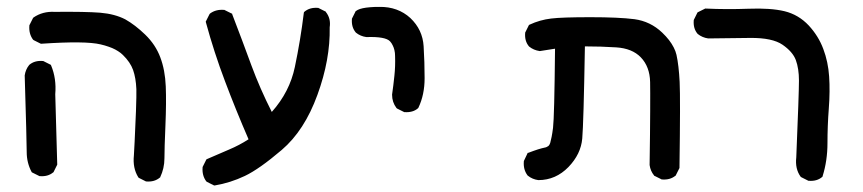

<svg xmlns="http://www.w3.org/2000/svg" viewBox="-20 -407 2540 565"><path d="M408.7 126.5 389.2 116.7 387.7 115.7 386.7 114.3Q370.1 87.4 374 50.3Q374 50.3 376.2 9.5Q378.4 -31.2 380.1 -79.8Q381.8 -128.4 381.3 -144.5Q379.9 -177.7 371.6 -201.2Q363.3 -224.1 341.8 -245.1Q338.9 -248 335.2 -251Q331.5 -253.9 327.6 -256.3Q323.7 -258.8 319.3 -261.2Q314.9 -263.7 310.1 -265.6Q305.2 -267.6 299.8 -269.5Q294.4 -271.5 288.3 -273.2Q282.2 -274.9 275.9 -276.4Q231 -287.1 102.1 -278.3H100.6L99.1 -278.8L79.6 -288.6L78.1 -289.6L77.1 -290.5Q64.5 -307.6 66.4 -331.5V-332.5L66.9 -333.5L76.7 -353L77.6 -354.5L78.6 -355.5Q105.5 -374 140.6 -372.1Q231.9 -373 274.9 -369.6Q296.9 -367.7 315.2 -362.8Q333.5 -357.9 348.6 -350.1Q363.3 -341.8 377.9 -330.6Q392.6 -319.3 407.2 -305.2Q422.4 -290.5 433.6 -273.7Q444.8 -256.8 451.7 -238.3Q465.8 -201.2 467.8 -152.8Q469.7 -105.5 466.8 -37.6Q463.9 29.3 463.9 58.6Q463.9 73.7 460.7 87.6Q457.5 101.6 451.7 113.8L451.2 115.2L450.2 115.7Q434.6 128.9 410.6 127H409.7ZM95.2 110.8 75.7 101.1 73.7 100.1 72.8 98.6Q58.6 71.8 58.6 40.5Q58.6 10.7 52.7 -184.6V-185.1Q55.2 -202.6 65.9 -215.8L66.4 -216.3Q82 -229.5 106 -227.5H106.9L107.9 -227.1L127.4 -217.3L129.4 -216.3L130.4 -214.4Q146.5 -175.8 142.6 -129.9L148.4 76.2V77.6L147.9 78.6L138.2 98.1L137.7 99.6L136.7 100.1Q121.1 113.3 97.2 111.3H96.2Z M608.9 138.2 589.4 128.4 587.9 127.4 586.9 126.5Q574.2 109.4 576.2 85.4V84.5L576.7 83.5L586.4 64L587.4 62L589.4 61Q620.6 47.4 653.8 33.2Q684.1 20.5 711.4 2.9Q673.3 -85 642.1 -168Q609.9 -252.9 585.9 -341.3L585.4 -343.3L586.4 -345.2L596.2 -364.7L597.2 -366.2L598.1 -367.2Q615.2 -379.9 639.2 -377.9H640.1L641.1 -377.4L660.6 -367.7L663.1 -366.7L663.6 -364.3Q692.9 -288.1 719.7 -214.8Q745.1 -146 779.8 -77.6Q832.5 -136.7 847.7 -210Q864.3 -289.1 874 -368.7L874.5 -371.1L876 -372.6Q891.6 -385.7 915.5 -383.8H916.5L917.5 -383.3L937 -373.5L938.5 -373L939 -371.6Q954.1 -352.5 950.2 -326.7Q952.1 -231.9 914.1 -127.9Q876 -22.9 809.1 34.2Q742.7 90.8 700.4 110.8Q658.2 130.9 612.3 138.7H610.4Z M1168.5 -77.6 1148.9 -87.4 1147.5 -88.4 1146.5 -89.4Q1133.8 -106.4 1133.8 -127.9V-128.4V-128.9Q1137.7 -155.8 1140.6 -184.1Q1143.6 -211.9 1142.6 -242.2Q1142.6 -246.6 1142.1 -251.2Q1141.6 -255.9 1140.6 -259.8Q1139.6 -263.7 1138.4 -267.1Q1137.2 -270.5 1135.5 -273.7Q1133.8 -276.9 1132.1 -279.8Q1130.4 -282.7 1127.9 -285.2Q1114.7 -299.8 1058.6 -297.9H1058.1Q1040.5 -300.3 1027.3 -311L1026.9 -311.5Q1013.7 -327.1 1015.6 -351.1V-352.1L1016.1 -353L1025.9 -372.6L1026.4 -374L1027.3 -374.5Q1029.8 -376.5 1032.7 -377.9Q1035.6 -379.4 1039.3 -380.6Q1043 -381.8 1047.6 -382.8Q1052.2 -383.8 1057.4 -384.5Q1062.5 -385.3 1068.8 -385.7Q1075.2 -386.2 1081.8 -386.5Q1088.4 -386.7 1096.2 -386.7Q1123.5 -387.2 1146.5 -378.9Q1169.4 -370.6 1187.5 -354Q1223.6 -319.8 1226.6 -271Q1229.5 -223.6 1229.5 -176.8Q1229.5 -128.4 1211.4 -90.3L1210.9 -89.4L1210 -88.4Q1202.1 -81.5 1192.1 -78.9Q1182.1 -76.2 1170.4 -77.1H1169.4Z M1564 123Q1546.4 120.6 1533.2 109.9L1532.7 109.4L1532.2 108.9Q1519.5 91.8 1521.5 67.9V66.9L1522 65.9L1531.7 45.4L1532.7 43L1535.2 42.5Q1543 39.6 1549.8 37.1Q1556.6 34.7 1562.7 32.7Q1568.8 30.8 1573.7 29.5Q1578.6 28.3 1583 27.3Q1585.9 26.9 1588.6 25.6Q1591.3 24.4 1593.3 22.9Q1595.2 21.5 1596.7 19Q1598.1 16.6 1599.1 13.7Q1601.1 6.8 1603.3 -4.4Q1605.5 -15.6 1607.4 -30.8Q1611.3 -61.5 1613.3 -263.7L1569.3 -256.8H1568.4H1567.9Q1550.3 -259.3 1537.1 -270L1536.6 -270.5Q1523.4 -286.1 1525.4 -310.1V-311L1525.9 -312L1535.6 -331.5L1536.6 -333.5L1538.6 -334.5Q1568.8 -348.6 1602.1 -352.5Q1634.3 -356.4 1717.3 -356.4Q1800.3 -356.4 1846.7 -350.6Q1894 -344.2 1928.7 -311Q1940.4 -299.8 1948.7 -289.1Q1957 -278.3 1962.6 -267.3Q1968.3 -256.3 1970.7 -245.6Q1977.5 -214.8 1980 -166Q1982.4 -117.2 1979.5 85.9V87.4L1979 88.4L1969.2 107.9L1968.8 109.4L1967.8 109.9Q1952.1 123 1928.2 121.1H1927.2L1926.3 120.6L1906.7 110.8L1905.3 110.4L1904.8 109.4Q1894 96.2 1891.6 78.6V78.1Q1893.1 -19.5 1893.3 -80.6Q1893.6 -141.6 1893.1 -165.5Q1892.6 -188.5 1885.7 -206.5Q1878.9 -224.6 1865.7 -238.3Q1840.3 -264.6 1793.5 -267.6Q1771 -269 1747.6 -269.8Q1724.1 -270.5 1701.2 -270.5Q1697.3 -43.5 1693.4 0.5Q1689.5 46.4 1652.8 84.5Q1634.3 103.5 1612.1 113.3Q1589.8 123 1564.5 123Z M2357.9 124.5 2338.4 114.7 2336.9 113.8 2335.9 112.8Q2319.3 89.8 2323.2 56.2Q2331.1 -133.8 2331.1 -169.9Q2331.1 -205.1 2321.8 -230.5Q2312.5 -254.9 2282.7 -275.4Q2252.9 -295.9 2188 -295.4Q2121.1 -294.9 2064.5 -293.9H2064Q2046.4 -296.4 2033.2 -307.1L2032.7 -307.6Q2019.5 -323.2 2021.5 -347.2V-348.1L2022 -349.1L2031.7 -368.7L2032.7 -370.6L2034.7 -371.6L2054.2 -381.3L2055.2 -381.8H2057.1Q2118.2 -378.9 2182.6 -381.3Q2247.6 -383.8 2288.6 -374Q2330.1 -363.8 2359.9 -332Q2388.7 -300.8 2402.8 -262.7Q2417 -225.1 2419.9 -182.1Q2421.4 -160.6 2421.1 -137Q2420.9 -113.3 2418.9 -87.4Q2415 -36.1 2415 14.2Q2415 65.4 2400.9 110.8L2400.4 112.8L2399.4 113.8Q2383.8 127 2359.9 125H2358.9Z"/></svg>

Font: NaikaiFont
Style: SemiBold
Weight: 600
Version: Version 1.89